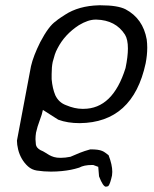

<svg xmlns="http://www.w3.org/2000/svg" viewBox="-20 -465 583 725"><path d="M97 -215Q106 -254 132 -306Q164 -367 191 -385Q199 -392 207.5 -397.5Q216 -403 225 -409Q277 -443 353 -445Q357 -445 361 -445Q424 -445 454 -430Q520 -395 534 -316Q536 -301 536 -285Q536 -257 530 -226Q482 -2 281 0Q235 0 200 -13Q198 -14 142 -50Q139 -34 130 -10.5Q121 13 116 36Q114 49 114 61Q114 68 115.5 80.5Q117 93 133 102Q143 106 150.5 111Q158 116 166 120.5Q174 125 184 128Q194 131 209 131Q226 131 246 127Q264 119 281.5 112Q299 105 321 99Q338 99 348.5 100.5Q359 102 366 105Q373 108 378 112Q383 116 390 121Q404 157 404 184Q404 198 400 210Q393 237 387 238.5Q381 240 380 240Q369 240 354 201L351 165L332 158Q329 158 327 158Q297 158 279 168Q263 173 248 176Q233 179 213.5 181Q194 183 172 183Q159 183 145.5 182Q132 181 119 179Q100 176 86 163.5Q72 151 62.5 134.5Q53 118 48.5 99.5Q44 81 44 66ZM452 -334Q417 -389 344 -391Q343 -391 341 -391Q313 -391 278 -370Q224 -335 197 -282Q191 -271 187 -259Q183 -247 179 -231Q175 -212 175 -185Q175 -176 175 -166Q178 -131 189 -105Q202 -78 229 -68Q262 -54 291 -54Q293 -54 295 -54Q406 -54 454 -208Q463 -251 463 -282Q463 -316 452 -334Z"/></svg>

Font: New Athena Unicode
Style: Italic
Weight: 400
Designer: J. Rusten 1997; rev. by R. Hancock 2001, 2002, rev. by D. Mastronarde 2002-2019
Foundry: Society for Classical Studies (formerly American Philological Association)
Version: Version 5.008